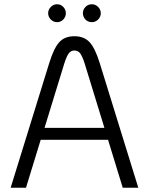

<svg xmlns="http://www.w3.org/2000/svg" viewBox="-20 -881 699 901"><path d="M487 -225H171L102 0H30L211 -585Q233 -656 258.5 -683.5Q284 -711 329 -711Q374 -711 400 -683.5Q426 -656 448 -585L629 0H556ZM470 -281 377 -584Q366 -618 356 -631Q346 -644 329 -644Q313 -644 303 -631Q293 -618 282 -584L189 -281ZM206 -819Q206 -836 218.5 -848.5Q231 -861 248 -861Q265 -861 277 -848.5Q289 -836 289 -819Q289 -802 277 -789.5Q265 -777 248 -777Q231 -777 218.5 -789.5Q206 -802 206 -819ZM369 -819Q369 -836 381 -848.5Q393 -861 411 -861Q428 -861 440.5 -848.5Q453 -836 453 -819Q453 -802 440.5 -789.5Q428 -777 411 -777Q393 -777 381 -789.5Q369 -802 369 -819Z"/></svg>

Font: KoHo
Style: Regular
Weight: 400
Version: Version 1.000; ttfautohint (v1.6)